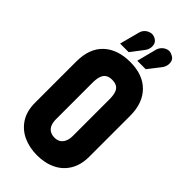

<svg xmlns="http://www.w3.org/2000/svg" viewBox="-282 -980 1059 1059"><g transform="rotate(45 247.5 -450.5)"><path d="M259 -821Q269 -834 272.5 -850Q276 -866 271 -881Q266 -896 249 -905Q232 -914 214.5 -910Q197 -906 184.5 -894Q172 -882 168 -866L137 -749H204ZM393 -821Q403 -834 406.5 -850Q410 -866 405 -881.5Q400 -897 382 -905Q364 -915 347 -910.5Q330 -906 318 -894Q306 -882 301 -866L271 -749H337ZM36 -508V-186Q36 -121 64.5 -77Q93 -33 141 -11Q189 11 248 11Q311 11 358.5 -12.5Q406 -36 432 -80.5Q458 -125 458 -186V-507Q458 -605 403 -661Q348 -717 249 -717Q150 -717 93 -663.5Q36 -610 36 -508ZM182 -205V-487Q182 -520 189 -539.5Q196 -559 210.5 -568Q225 -577 247 -577Q271 -577 285.5 -568Q300 -559 306.5 -539.5Q313 -520 313 -488V-205Q313 -181 305.5 -163Q298 -145 283.5 -135.5Q269 -126 248 -126Q227 -126 212 -135Q197 -144 189.5 -161.5Q182 -179 182 -205Z"/></g></svg>

Font: Advent Pro ExtraBold
Style: Regular
Weight: 800
Designer: VivaRado, Andreas Kalpakidis
Foundry: VivaRado, Andreas Kalpakidis
Version: Version 3.000